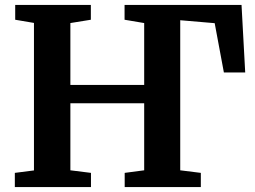

<svg xmlns="http://www.w3.org/2000/svg" viewBox="-20 -763 1041 783"><path d="M40.5 0V-58L118.5 -68V-669.5L42 -682.5V-743H350.5V-682.5L267 -669V-416.5H568V-669L488 -682.5V-743H965L980 -467.5H893L855.5 -668.5L715 -680.5V-68.5L799 -58V0H488.5V-58L568 -68.5V-342H267V-68.5L351 -58V0Z"/></svg>

Font: Merriweather 24pt
Style: Bold
Weight: 700
Designer: Eben Sorkin
Foundry: Eben Sorkin
Version: Version 2.100